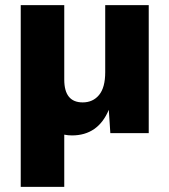

<svg xmlns="http://www.w3.org/2000/svg" viewBox="-20 -520 661 750"><path d="M391 -500H561V0H411L405 -91Q363 9 261 9Q246 9 231 6V210H61V-500H231V-209Q231 -120 303 -120Q343 -120 367 -149Q391 -178 391 -238Z"/></svg>

Font: Elaine Sans
Style: Bold
Weight: 700
Designer: Wei Huang
Foundry: Wei Huang
Version: Version 2.001;December 24, 2019;FontCreator 12.0.0.2547 64-b